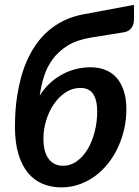

<svg xmlns="http://www.w3.org/2000/svg" viewBox="-20 -782 586 809"><path d="M319 -411.5Q284.5 -411.5 256 -392.5Q227.5 -373.5 206.8 -343Q186 -312.5 174.5 -274.5Q163 -236.5 163 -199Q163 -142 184.8 -112.8Q206.5 -83.5 245.5 -83.5Q277.5 -83.5 304.2 -103Q331 -122.5 349.8 -154.2Q368.5 -186 379 -227Q389.5 -268 389.5 -311Q389.5 -361.5 372.2 -386.5Q355 -411.5 319 -411.5ZM544.5 -761.5V-699Q544.5 -679.5 534.5 -665.2Q524.5 -651 505 -646.5L362.5 -623.5Q304 -614 265.2 -590Q226.5 -566 202 -532.5Q177.5 -499 165.2 -459.5Q153 -420 147.5 -379.5Q164 -406 186.5 -427.8Q209 -449.5 236.2 -465.2Q263.5 -481 295.2 -489.8Q327 -498.5 362.5 -498.5Q395 -498.5 422.5 -488Q450 -477.5 470 -455.8Q490 -434 501.2 -400.2Q512.5 -366.5 512.5 -320.5Q512.5 -279.5 503.5 -239.2Q494.5 -199 477.8 -162.5Q461 -126 436.8 -95Q412.5 -64 382 -41.2Q351.5 -18.5 315.2 -5.5Q279 7.5 238 7.5Q196.5 7.5 160.8 -7Q125 -21.5 98.8 -52.5Q72.5 -83.5 57.8 -132Q43 -180.5 43 -248Q43 -277 45 -311Q47 -345 52.8 -381Q58.5 -417 68.2 -453.8Q78 -490.5 93.2 -525.5Q108.5 -560.5 130.2 -592.2Q152 -624 181.2 -650Q210.5 -676 248.2 -694.8Q286 -713.5 333.5 -722Z"/></svg>

Font: Lato 2
Style: Bold Italic
Weight: 700
Italic angle: -7°
Designer: Lukasz Dziedzic with Adam Twardoch and Botio Nikoltchev
Foundry: tyPoland Lukasz Dziedzic
Version: Version 2.015; 2015-08-06; http://www.latofonts.com/